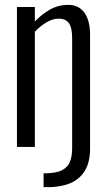

<svg xmlns="http://www.w3.org/2000/svg" viewBox="-20 -607 428 793"><path d="M160 166V109Q210 109 235 96.5Q260 84 269 61Q278 38 278 5V-448Q278 -493 264.5 -511.5Q251 -530 223 -530Q198 -530 172.5 -515Q147 -500 124 -476V0H50V-578H124V-518Q152 -548 186.5 -567.5Q221 -587 262 -587Q291 -587 311 -572.5Q331 -558 341.5 -530.5Q352 -503 352 -464V6Q352 65 329 100.5Q306 136 267 151Q228 166 180 166Z"/></svg>

Font: Oswald Light
Style: Regular
Weight: 300
Designer: Vernon Adams
Foundry: Vernon Adams
Version: Version 4.103;gftools[0.9.33.dev8+g029e19f]